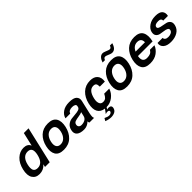

<svg xmlns="http://www.w3.org/2000/svg" viewBox="221 -2064 3599 3599"><g transform="rotate(-45 2020.5 -264.5)"><path d="M377 -435Q245 -435 205 -258Q185 -170 206 -125.5Q227 -81 296 -81Q423 -81 464 -258Q505 -435 377 -435ZM529 0H404L417 -57Q348 24 241 24Q140 24 94.5 -50.5Q49 -125 80 -258Q111 -391 191 -465.5Q271 -540 372 -540Q477 -540 510 -459L573 -730H698Z M881.5 -380.5Q837 -336 819 -258Q801 -180 825 -135.5Q849 -91 912 -91Q975 -91 1020 -135.5Q1065 -180 1083 -258Q1101 -336 1076.5 -380.5Q1052 -425 989 -425Q926 -425 881.5 -380.5ZM710 -53Q665 -130 694 -258Q723 -386 804.5 -463Q886 -540 1016 -540Q1146 -540 1191.5 -463Q1237 -386 1208 -258Q1179 -130 1097 -53Q1015 24 885 24Q755 24 710 -53Z M1640 -378Q1646 -406 1622.5 -420.5Q1599 -435 1556 -435Q1466 -435 1445 -373H1320Q1337 -445 1405 -492.5Q1473 -540 1581 -540Q1699 -540 1741 -496.5Q1783 -453 1768 -388L1707 -125Q1696 -71 1696 -43.5Q1696 -16 1702 -8L1708 0H1583Q1572 -7 1571 -41Q1506 24 1420 24Q1319 24 1270.5 -18Q1222 -60 1241 -141Q1256 -207 1300 -242.5Q1344 -278 1396.5 -286Q1449 -294 1500.5 -297Q1552 -300 1590 -312.5Q1628 -325 1636 -358ZM1590 -161 1610 -247Q1578 -231 1519 -223Q1460 -215 1423 -201.5Q1386 -188 1378 -151Q1370 -117 1389 -94Q1408 -71 1447 -71Q1499 -71 1539 -93.5Q1579 -116 1590 -161Z M2195 -338Q2195 -389 2180 -412.5Q2165 -436 2118 -436Q2004 -436 1963 -260Q1941 -166 1975 -118Q1996 -90 2039 -90Q2084 -90 2110 -113.5Q2136 -137 2160 -187H2294Q2266 -97 2188 -37Q2110 23 2017 23H2015L1988 63Q2006 56 2031 56Q2067 56 2083.5 74.5Q2100 93 2092 127Q2081 175 2040 197.5Q1999 220 1941 220Q1882 220 1810 192L1841 140Q1901 170 1938 170Q1961 170 1981 159Q2001 148 2005 129Q2009 112 1996 103Q1983 94 1962 94Q1939 94 1910 106L1972 21Q1871 8 1833 -65Q1795 -138 1823 -259Q1854 -393 1937.5 -471Q2021 -549 2145 -549Q2247 -549 2295.5 -492.5Q2344 -436 2329 -338Z M2558.5 -380.5Q2514 -336 2496 -258Q2478 -180 2502 -135.5Q2526 -91 2589 -91Q2652 -91 2697 -135.5Q2742 -180 2760 -258Q2778 -336 2753.5 -380.5Q2729 -425 2666 -425Q2603 -425 2558.5 -380.5ZM2387 -53Q2342 -130 2371 -258Q2400 -386 2481.5 -463Q2563 -540 2693 -540Q2823 -540 2868.5 -463Q2914 -386 2885 -258Q2856 -130 2774 -53Q2692 24 2562 24Q2432 24 2387 -53ZM2552 -621Q2568 -675 2599.5 -710Q2631 -745 2675 -745Q2696 -745 2728 -732L2793 -707Q2805 -701 2826 -701Q2858 -701 2873 -749H2936Q2900 -622 2812 -622Q2787 -622 2759 -634L2694 -660Q2678 -666 2666 -666Q2646 -666 2635 -655Q2624 -644 2615 -621Z M3282 -435Q3183 -435 3133 -328H3382Q3385 -435 3282 -435ZM3176 24Q3046 24 3001 -53Q2956 -130 2985 -258Q3014 -386 3095.5 -463Q3177 -540 3307 -540Q3438 -540 3482.5 -460Q3527 -380 3494 -238H3106Q3080 -91 3203 -91Q3259 -91 3291.5 -106.5Q3324 -122 3349 -163H3468Q3439 -85 3364.5 -30.5Q3290 24 3176 24Z M3867 -540Q3974 -540 4013.5 -493.5Q4053 -447 4036 -373H3911Q3913 -400 3894.5 -416.5Q3876 -433 3837 -433Q3745 -433 3733 -383Q3726 -353 3756 -338.5Q3786 -324 3832 -317.5Q3878 -311 3923 -299.5Q3968 -288 3993.5 -252.5Q4019 -217 4005 -157Q3985 -73 3911 -29Q3837 15 3734 15Q3628 15 3575.5 -33Q3523 -81 3539 -152H3674Q3672 -125 3695.5 -106Q3719 -87 3762 -87Q3809 -87 3840.5 -104.5Q3872 -122 3879 -152Q3887 -187 3857.5 -203Q3828 -219 3781.5 -224Q3735 -229 3689.5 -239Q3644 -249 3618.5 -283Q3593 -317 3607 -378Q3622 -442 3691.5 -491Q3761 -540 3867 -540Z"/></g></svg>

Font: Miedinger
Style: Bold-Italic
Weight: 700
Italic angle: -13°
Version: Version 001.000